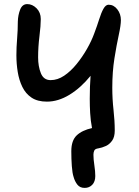

<svg xmlns="http://www.w3.org/2000/svg" viewBox="-20 -732 676 937"><path d="M393 185Q370 185 357.5 169Q345 153 339 131Q333 113 330.5 78.5Q328 44 328 6Q328 -46 354 -71Q380 -96 429 -107Q422 -144 420 -180Q418 -216 418 -250Q418 -309 422 -362Q374 -303 319 -269.5Q264 -236 209 -236Q163 -236 134 -255.5Q105 -275 89 -308Q73 -341 66.5 -381Q60 -421 60 -462Q60 -501 63.5 -543Q67 -585 67 -627Q68 -659 78.5 -685.5Q89 -712 113 -712Q138 -712 158.5 -691.5Q179 -671 179 -639Q179 -607 172.5 -555Q166 -503 166 -452Q166 -408 179.5 -374.5Q193 -341 227 -341Q261 -341 293 -362.5Q325 -384 353.5 -419Q382 -454 404.5 -493.5Q427 -533 440 -569Q454 -606 464 -638Q474 -670 485 -689.5Q496 -709 510 -709Q535 -709 552.5 -686.5Q570 -664 570 -634Q570 -609 559.5 -561Q549 -513 538.5 -447.5Q528 -382 528 -304Q528 -249 534 -195.5Q540 -142 540 -95Q540 -64 527.5 -46Q515 -28 496.5 -19.5Q478 -11 460 -8Q444 -6 440 3Q436 12 436 23Q436 45 440.5 74.5Q445 104 445 127Q445 154 430.5 169.5Q416 185 393 185Z"/></svg>

Font: Shantell Sans Normal
Style: Regular
Weight: 500
Designer: Stephen Nixon, Anya Danilova, Shantell Martin
Foundry: Arrow Type
Version: Version 1.009;[a7da0bfa3]